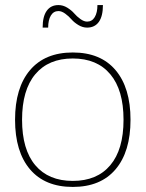

<svg xmlns="http://www.w3.org/2000/svg" viewBox="-20 -735 580 765"><path d="M440.4 -60.3Q380.9 9.8 270 9.8Q159.2 9.8 99.6 -60.3Q40 -130.4 40 -257.8Q40 -385.3 99.6 -455.6Q159.2 -525.9 270 -525.9Q380.9 -525.9 440.4 -455.6Q500 -385.3 500 -257.8Q500 -130.4 440.4 -60.3ZM120.6 -76.7Q173.3 -14.2 270 -14.2Q366.7 -14.2 419.4 -76.7Q472.2 -139.2 472.2 -257.8Q472.2 -376.5 419.4 -439.2Q366.7 -502 270 -502Q173.3 -502 120.6 -439.2Q67.9 -376.5 67.9 -257.8Q67.9 -139.2 120.6 -76.7ZM327.1 -625Q309.1 -625 292.2 -635.3Q275.4 -645.5 264.6 -658Q253.9 -670.4 239.7 -680.7Q225.6 -690.9 212.9 -690.9Q193.4 -690.9 182.6 -673.1Q171.9 -655.3 171.9 -625H149.9Q149.9 -669.4 166.3 -692.1Q182.6 -714.8 212.9 -714.8Q231 -714.8 247.8 -704.6Q264.6 -694.3 275.4 -681.9Q286.1 -669.4 300.3 -659.2Q314.5 -648.9 327.1 -648.9Q346.7 -648.9 357.4 -666.7Q368.2 -684.6 368.2 -714.8H390.1Q390.1 -670.4 373.8 -647.7Q357.4 -625 327.1 -625Z"/></svg>

Font: Creato Display Thin
Style: Regular
Weight: 265
Version: Version 1.000